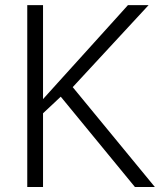

<svg xmlns="http://www.w3.org/2000/svg" viewBox="-20 -747 639 767"><path d="M88.9 0V-726.6H151.9V-351.1Q173.3 -375 208.5 -413.8Q243.7 -452.6 318.1 -534.9Q392.6 -617.2 441.9 -671.9L491.2 -726.6H573.7L270.5 -398.9L598.6 0H519L222.7 -360.8L151.9 -294.4V0Z"/></svg>

Font: Oxygen Light
Style: Regular
Weight: 300
Designer: vernon adams
Foundry: Vernon Adams
Version: Version Release 0.2.3 webfont; ttfautohint (v0.93.3-1d66) -l